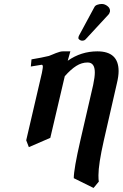

<svg xmlns="http://www.w3.org/2000/svg" viewBox="-20 -701 612 958"><path d="M331.1 -444.8 317.9 -397.9Q384.8 -444.8 465.8 -444.8Q571.8 -444.8 571.8 -346.2Q571.8 -320.3 563 -284.2L498 0Q471.2 118.2 471.2 173.8Q471.2 196.3 473.1 205.1L446.8 236.8L348.1 188Q348.1 142.6 380.9 0L444.8 -276.9Q453.1 -315.9 453.1 -339.8Q453.1 -389.2 417 -389.2Q387.7 -389.2 360.6 -372.1Q333.5 -355 303.2 -320.8L231 -13.2L124 33.2L110.8 -1L189 -336.9Q193.8 -362.3 193.8 -367.2Q193.8 -377.9 188 -377.9L133.8 -369.1L137.2 -404.8Q188 -413.1 224.1 -421.9Q231 -424.3 244.1 -429.9Q257.3 -435.5 258.8 -436Q280.8 -444.8 293.9 -444.8ZM487.8 -681.2Q502.4 -681.2 515.6 -671.1Q528.8 -661.1 528.8 -647.9V-644Q526.9 -633.8 520 -627L407.2 -504.9Q401.4 -498 389.2 -498Q383.8 -498 377.4 -502.2Q371.1 -506.3 371.1 -511.2Q371.1 -517.1 374 -522.9L451.2 -666Q455.1 -673.8 466.3 -677.5Q477.5 -681.2 487.8 -681.2Z"/></svg>

Font: Linux Libertine G
Style: Bold Italic
Weight: 700
Italic angle: -11.5°
Designer: Philipp H. Poll
Foundry: Philipp H. Poll
Version: Version 4.1.0